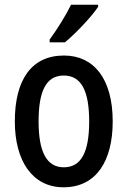

<svg xmlns="http://www.w3.org/2000/svg" viewBox="-20 -786 542 816"><path d="M397 -757V-766H282C260 -721 226 -666 191 -618V-606H256C301 -643 371 -717 397 -757ZM459 -270C459 -452 378 -550 252 -550C113 -550 43 -446 43 -270C43 -102 118 10 250 10C390 10 459 -103 459 -270ZM144 -270C144 -399 176 -465 251 -465C326 -465 359 -399 359 -270C359 -141 326 -75 251 -75C177 -75 144 -143 144 -270Z"/></svg>

Font: Noto Sans Kannada Condensed Medium
Style: Regular
Weight: 500
Width: 3
Designer: Jelle Bosma - Monotype Design Team
Foundry: Monotype Imaging Inc.
Version: Version 2.005